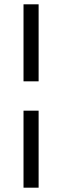

<svg xmlns="http://www.w3.org/2000/svg" viewBox="-20 -680 274 890"><path d="M159 -660V-303H89V-660ZM159 -167V190H89V-167Z"/></svg>

Font: Nata Sans
Style: Regular
Weight: 400
Designer: Daniel Uzquiano Cruz
Version: Version 1.001